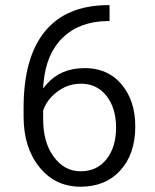

<svg xmlns="http://www.w3.org/2000/svg" viewBox="-20 -724 602 747"><path d="M406.2 -704.1V-642.1H397Q288.6 -640.1 224.1 -577.6Q159.7 -515.1 149.4 -402.3L147.5 -379.9L162.1 -397Q189.5 -428.2 226.1 -443.6Q262.7 -459 310.1 -459Q339.8 -459 365.7 -451.9Q391.6 -444.8 413.3 -430.9Q435.1 -417 452.6 -396Q506.3 -333 506.3 -231.9Q506.3 -125 448.2 -61Q390.6 2.4 293.5 2.4Q194.8 2.4 133.8 -73.2Q71.8 -149.4 71.8 -270.5V-305.2Q71.8 -499 153.8 -600.6Q194.8 -651.4 255.4 -677.2Q315.9 -703.1 397.5 -704.1ZM294.9 -398.4Q278.8 -398.4 263.4 -395.3Q248 -392.1 233.4 -385.5Q218.8 -378.9 205.3 -369.1Q191.9 -359.4 180.9 -348.1Q169.9 -336.9 161.9 -323.7Q153.8 -310.5 148.4 -295.9L147.9 -294.9V-293.5V-260.3Q147.9 -169.9 189 -114.3Q230.5 -57.6 293.5 -57.6Q357.9 -57.6 395 -105.5Q431.6 -152.3 431.6 -227.5Q431.6 -265.1 422.4 -295.9Q413.1 -326.7 394.5 -350.6Q382.3 -366.2 366.9 -377Q351.6 -387.7 333.5 -393.1Q315.4 -398.4 294.9 -398.4Z"/></svg>

Font: Vazir Light
Style: Light
Weight: 300
Designer: Saber Rastikerdar
Foundry: Saber Rastikerdar
Version: Version 30.0.0